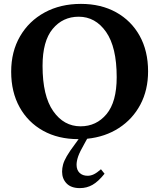

<svg xmlns="http://www.w3.org/2000/svg" viewBox="-20 -703 820 988"><path d="M415.5 34.5Q390.5 78 382.2 102Q374 126 374 145Q374 171.5 389.5 186.5Q405 201.5 431 201.5Q447 201.5 463 193.8Q479 186 499.5 168L518 191Q485.5 231.5 456 248.2Q426.5 265 391 265Q346 265 322.8 241Q299.5 217 299.5 180.5Q299.5 162.5 304.5 143.8Q309.5 125 324 100Q338.5 75 366 38.5L384.5 13H383Q279.5 13 201.8 -30.2Q124 -73.5 80.8 -151.5Q37.5 -229.5 37.5 -334Q37.5 -437.5 83.2 -516.2Q129 -595 210 -639Q291 -683 396.5 -683Q499.5 -683 577.5 -639.8Q655.5 -596.5 698.8 -518.5Q742 -440.5 742 -336Q742 -240 702.5 -165.2Q663 -90.5 592.2 -44.5Q521.5 1.5 428.5 11ZM394.5 -53Q476 -53 528.2 -115.8Q580.5 -178.5 580.5 -306Q580.5 -460.5 525.8 -538.8Q471 -617 385 -617Q303 -617 251 -554.2Q199 -491.5 199 -364Q199 -209.5 253.8 -131.2Q308.5 -53 394.5 -53Z"/></svg>

Font: Newsreader 16pt
Style: Bold
Weight: 700
Designer: Hugues Gentile
Foundry: Production Type
Version: Version 1.003; ttfautohint (v1.8.3)